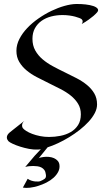

<svg xmlns="http://www.w3.org/2000/svg" viewBox="-20 -728 544 959"><path d="M464.8 -206.1Q464.8 -185.1 453.4 -163.1Q441.9 -141.1 422.6 -120.1Q403.3 -99.1 378.2 -79.3Q353 -59.6 325.4 -42.7Q297.9 -25.9 270 -12.9Q242.2 0 217.8 7.8L172.9 63Q175.8 60.1 183.6 58.6Q191.4 57.1 196.8 56.2Q210.9 54.2 224.9 55.7Q238.8 57.1 249.8 62Q260.7 66.9 268.1 75.2Q275.4 83.5 276.9 95.2Q279.3 113.3 271 129.6Q262.7 146 247.6 159.7Q232.4 173.3 212.4 183.6Q192.4 193.8 171.1 200.4Q149.9 207 129.6 209.5Q109.4 211.9 94.2 209L118.2 165Q126.5 170.9 136.2 174.1Q146 177.2 154.8 178.2Q163.6 179.2 170.9 178.7Q178.2 178.2 181.2 176.8Q194.8 171.4 203.4 164.8Q211.9 158.2 209 143.1Q207.5 129.4 201.4 121.1Q195.3 112.8 186.5 108.4Q177.7 104 167 102.5Q156.2 101.1 146 101.1Q136.2 101.1 126 102.1Q115.7 103 106 106Q134.8 70.8 153.3 50Q171.9 29.3 184.1 17.1Q179.7 18.1 175.8 18.6Q171.9 19 168 19Q147.9 20 125 15.6Q102.1 11.2 81.3 4.6Q60.5 -2 44.2 -9.5Q27.8 -17.1 22 -22.9Q18.6 -26.9 16.4 -31.5Q14.2 -36.1 14.2 -41.7Q14.2 -47.4 17.3 -53.5Q20.5 -59.6 27.8 -65.9Q34.7 -71.3 44.9 -79.6Q53.7 -86.4 67.4 -97.4Q81.1 -108.4 101.1 -124Q93.8 -116.7 91.8 -110.4Q89.8 -104 90.3 -98.6Q90.8 -92.8 94.2 -87.9Q99.1 -81.5 111.3 -73.7Q123.5 -65.9 140.9 -59.3Q158.2 -52.7 179.9 -48.3Q201.7 -43.9 225.1 -43.9Q253.9 -43.9 282.2 -49.6Q310.5 -55.2 333.3 -68.4Q356 -81.5 369.9 -103.3Q383.8 -125 383.8 -157.2Q383.8 -187 369.9 -209.7Q356 -232.4 333.5 -250.5Q311 -268.6 282 -283.4Q252.9 -298.3 222.9 -313Q192.9 -327.6 163.8 -342.8Q134.8 -357.9 112.3 -376.7Q89.8 -395.5 75.9 -419.2Q62 -442.9 62 -474.1Q62 -504.4 76.9 -533.4Q91.8 -562.5 116.2 -588.1Q140.6 -613.8 172.1 -635.7Q203.6 -657.7 236.8 -673.6Q270 -689.5 302 -698.5Q334 -707.5 359.9 -708Q384.8 -708.5 407.7 -705.8Q430.7 -703.1 446.3 -697.8Q461.9 -692.4 467.8 -684.3Q473.6 -676.3 464.8 -666Q457.5 -657.7 446.8 -648.4Q437 -640.1 422.9 -629.9Q408.7 -619.6 388.2 -607.9Q392.1 -613.8 392.6 -618.4Q393.1 -623 392.1 -626Q390.6 -629.4 388.2 -631.8Q384.8 -634.8 376.2 -638.2Q367.7 -641.6 355 -645Q342.3 -648.4 326.2 -650.6Q310.1 -652.8 292 -652.8Q262.7 -652.8 235.6 -645.8Q208.5 -638.7 187.7 -624Q167 -609.4 154.5 -586.9Q142.1 -564.5 142.1 -534.2Q142.1 -501 156 -476.1Q169.9 -451.2 192.6 -431.9Q215.3 -412.6 244.4 -397Q273.4 -381.3 303.5 -366.9Q333.5 -352.5 362.5 -337.4Q391.6 -322.3 414.3 -303.7Q437 -285.2 450.9 -261.5Q464.8 -237.8 464.8 -206.1Z"/></svg>

Font: Quintessential
Style: Regular
Weight: 400
Designer: Astigmatic (AOETI)
Foundry: Astigmatic (AOETI)
Version: Version 1.000